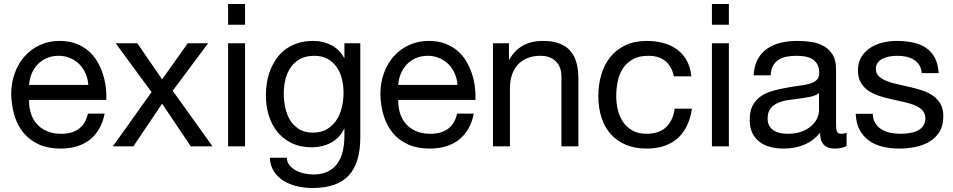

<svg xmlns="http://www.w3.org/2000/svg" viewBox="-20 -734 4781 963"><path d="M504.9 -164.1Q496.1 -120.6 477.1 -87.6Q458 -54.7 429.7 -32.7Q401.4 -10.7 364.7 0.2Q328.1 11.2 284.2 11.2Q222.2 11.2 176.5 -9Q130.9 -29.3 100.1 -65.2Q69.3 -101.1 53.7 -150.9Q38.1 -200.7 36.1 -259.8Q36.1 -318.4 54.2 -367.7Q72.3 -417 104.7 -452.9Q137.2 -488.8 181.6 -508.8Q226.1 -528.8 278.8 -528.8Q324.7 -528.8 360.1 -515.6Q395.5 -502.4 422.1 -480Q448.7 -457.5 466.6 -427.7Q484.4 -397.9 495.1 -365.2Q505.9 -332.5 510.3 -298.3Q514.6 -264.2 513.2 -232.9H126Q125 -199.2 134 -168.5Q143.1 -137.7 162.8 -114.3Q182.6 -90.8 213.6 -76.9Q244.6 -63 287.1 -63Q341.3 -63 375.5 -87.9Q409.7 -112.8 420.9 -164.1ZM422.9 -308.1Q420.9 -338.4 409.4 -365Q397.9 -391.6 378.4 -411.4Q358.9 -431.2 332.3 -442.6Q305.7 -454.1 273.9 -454.1Q241.2 -454.1 214.6 -442.6Q188 -431.2 168.9 -411.1Q149.9 -391.1 138.9 -364.7Q127.9 -338.4 126 -308.1Z M560.1 -517.1H668.9L793 -335.9L921.9 -517.1H1023.9L846.2 -278.8L1045.9 0H937L793 -213.9L648.9 0H545.9L740.2 -272Z M1209 -517.1V0H1124V-517.1ZM1124 -609.9V-713.9H1209V-609.9Z M1549.3 -68.8Q1591.3 -68.8 1620.6 -86.4Q1649.9 -104 1668.2 -132.6Q1686.5 -161.1 1694.8 -196.8Q1703.1 -232.4 1703.1 -269Q1703.1 -303.2 1695.3 -336.4Q1687.5 -369.6 1669.9 -395.8Q1652.3 -421.9 1624.5 -438Q1596.7 -454.1 1556.2 -454.1Q1515.1 -454.1 1486.3 -438.7Q1457.5 -423.3 1439 -397.2Q1420.4 -371.1 1411.9 -337.2Q1403.3 -303.2 1403.3 -266.1Q1403.3 -231 1410.4 -195.8Q1417.5 -160.6 1434.3 -132.6Q1451.2 -104.5 1479.2 -86.7Q1507.3 -68.8 1549.3 -68.8ZM1787.1 -43.9Q1787.1 83 1729.2 146Q1671.4 209 1547.4 209Q1510.7 209 1473.6 200.9Q1436.5 192.9 1406 175Q1375.5 157.2 1355.5 128.2Q1335.4 99.1 1333.5 57.1H1418.5Q1419.4 80.1 1432.9 95.9Q1446.3 111.8 1466.1 121.8Q1485.8 131.8 1508.8 136.5Q1531.7 141.1 1552.2 141.1Q1594.2 141.1 1623.5 126.7Q1652.8 112.3 1671.6 86.7Q1690.4 61 1699 24.9Q1707.5 -11.2 1707.5 -54.2V-87.9H1705.6Q1694.8 -64 1677.5 -46.4Q1660.2 -28.8 1638.9 -17.6Q1617.7 -6.3 1593.5 -0.7Q1569.3 4.9 1544.4 4.9Q1486.8 4.9 1443.4 -16.1Q1399.9 -37.1 1371.1 -72.8Q1342.3 -108.4 1327.9 -155.8Q1313.5 -203.1 1313.5 -255.9Q1313.5 -286.6 1318.6 -318.8Q1323.7 -351.1 1335.4 -381.3Q1347.2 -411.6 1365.5 -438.5Q1383.8 -465.3 1410.4 -485.4Q1437 -505.4 1472.2 -517.1Q1507.3 -528.8 1552.2 -528.8Q1601.1 -528.8 1642.1 -507.3Q1683.1 -485.8 1706.5 -442.9H1707.5V-517.1H1787.1Z M2356.4 -164.1Q2347.7 -120.6 2328.6 -87.6Q2309.6 -54.7 2281.2 -32.7Q2252.9 -10.7 2216.3 0.2Q2179.7 11.2 2135.7 11.2Q2073.7 11.2 2028.1 -9Q1982.4 -29.3 1951.7 -65.2Q1920.9 -101.1 1905.3 -150.9Q1889.6 -200.7 1887.7 -259.8Q1887.7 -318.4 1905.8 -367.7Q1923.8 -417 1956.3 -452.9Q1988.8 -488.8 2033.2 -508.8Q2077.6 -528.8 2130.4 -528.8Q2176.3 -528.8 2211.7 -515.6Q2247.1 -502.4 2273.7 -480Q2300.3 -457.5 2318.1 -427.7Q2335.9 -397.9 2346.7 -365.2Q2357.4 -332.5 2361.8 -298.3Q2366.2 -264.2 2364.7 -232.9H1977.5Q1976.6 -199.2 1985.6 -168.5Q1994.6 -137.7 2014.4 -114.3Q2034.2 -90.8 2065.2 -76.9Q2096.2 -63 2138.7 -63Q2192.9 -63 2227.1 -87.9Q2261.2 -112.8 2272.5 -164.1ZM2274.4 -308.1Q2272.5 -338.4 2261 -365Q2249.5 -391.6 2230 -411.4Q2210.4 -431.2 2183.8 -442.6Q2157.2 -454.1 2125.5 -454.1Q2092.8 -454.1 2066.2 -442.6Q2039.6 -431.2 2020.5 -411.1Q2001.5 -391.1 1990.5 -364.7Q1979.5 -338.4 1977.5 -308.1Z M2532.7 -517.1V-435.1H2534.7Q2586.9 -528.8 2702.6 -528.8Q2753.9 -528.8 2788.1 -514.9Q2822.3 -501 2842.8 -476.1Q2863.3 -451.2 2872.1 -416.5Q2880.9 -381.8 2880.9 -339.8V0H2795.9V-350.1Q2795.9 -398.4 2767.8 -426.3Q2739.7 -454.1 2690.4 -454.1Q2651.9 -454.1 2623.3 -441.9Q2594.7 -429.7 2575.7 -408Q2556.6 -386.2 2547.1 -356.4Q2537.6 -326.7 2537.6 -292V0H2452.6V-517.1Z M3359.9 -351.1Q3350.1 -399.9 3318.1 -427Q3286.1 -454.1 3231.9 -454.1Q3186 -454.1 3155 -437.3Q3124 -420.4 3105.2 -392.1Q3086.4 -363.8 3078.6 -327.4Q3070.8 -291 3070.8 -252Q3070.8 -215.8 3079.1 -181.9Q3087.4 -147.9 3105.7 -121.6Q3124 -95.2 3152.6 -79.1Q3181.2 -63 3221.7 -63Q3285.2 -63 3320.3 -95.7Q3355.5 -128.4 3363.8 -189H3450.7Q3443.4 -141.1 3425.5 -103.8Q3407.7 -66.4 3379.2 -40.8Q3350.6 -15.1 3311.5 -2Q3272.5 11.2 3222.7 11.2Q3163.6 11.2 3118.4 -8.1Q3073.2 -27.3 3042.7 -62Q3012.2 -96.7 2996.6 -145Q2981 -193.4 2981 -252Q2981 -310.1 2996.1 -360.6Q3011.2 -411.1 3041.5 -448.5Q3071.8 -485.8 3117.4 -507.3Q3163.1 -528.8 3224.6 -528.8Q3268.6 -528.8 3307.1 -518.3Q3345.7 -507.8 3375.5 -486.1Q3405.3 -464.4 3424.1 -430.9Q3442.9 -397.5 3447.8 -351.1Z M3635.7 -517.1V0H3550.8V-517.1ZM3550.8 -609.9V-713.9H3635.7V-609.9Z M4087.9 -267.1Q4071.3 -254.4 4045.9 -249Q4020.5 -243.7 3991.7 -240Q3962.9 -236.3 3934.1 -232.2Q3905.3 -228 3882.1 -218Q3858.9 -208 3844.5 -189.7Q3830.1 -171.4 3830.1 -139.2Q3830.1 -118.2 3838.4 -103.5Q3846.7 -88.9 3860.6 -79.8Q3874.5 -70.8 3892.6 -66.9Q3910.6 -63 3930.2 -63Q3972.2 -63 4002 -74.5Q4031.7 -85.9 4050.8 -103.5Q4069.8 -121.1 4078.9 -141.6Q4087.9 -162.1 4087.9 -180.2ZM4226.1 -2Q4203.6 11.2 4165 11.2Q4131.8 11.2 4112.5 -7.3Q4093.3 -25.9 4093.3 -67.9Q4057.6 -25.9 4011.5 -7.3Q3965.3 11.2 3911.1 11.2Q3876 11.2 3845 3.4Q3814 -4.4 3790.8 -21.5Q3767.6 -38.6 3753.9 -65.9Q3740.2 -93.3 3740.2 -132.8Q3740.2 -176.8 3755.1 -204.8Q3770 -232.9 3794.7 -250.2Q3819.3 -267.6 3850.8 -276.9Q3882.3 -286.1 3915 -292Q3950.2 -299.3 3981.7 -303Q4013.2 -306.6 4036.9 -313Q4060.5 -319.3 4074.7 -331.5Q4088.9 -343.8 4088.9 -368.2Q4088.9 -396 4078.4 -413.1Q4067.9 -430.2 4051.5 -439.2Q4035.2 -448.2 4014.6 -451.2Q3994.1 -454.1 3974.1 -454.1Q3947.3 -454.1 3924.3 -449.5Q3901.4 -444.8 3884.3 -433.6Q3867.2 -422.4 3856.9 -403.6Q3846.7 -384.8 3845.2 -356H3760.3Q3762.2 -403.8 3780.3 -436.8Q3798.3 -469.7 3828.1 -490.2Q3857.9 -510.7 3896.7 -519.8Q3935.5 -528.8 3979 -528.8Q4014.2 -528.8 4048.8 -523.7Q4083.5 -518.6 4111.1 -503.2Q4138.7 -487.8 4156 -460.2Q4173.3 -432.6 4173.3 -387.2V-121.1Q4173.3 -106 4173.8 -95Q4174.3 -84 4176.8 -76.9Q4179.2 -69.8 4184.6 -66.4Q4189.9 -63 4200.2 -63Q4205.6 -63 4212.2 -64.2Q4218.8 -65.4 4226.1 -67.9Z M4357.4 -163.1Q4358.4 -134.8 4370.6 -115.5Q4382.8 -96.2 4402.1 -84.5Q4421.4 -72.8 4445.8 -67.9Q4470.2 -63 4496.1 -63Q4516.1 -63 4538.1 -65.9Q4560.1 -68.8 4578.6 -77.1Q4597.2 -85.4 4609.1 -100.6Q4621.1 -115.7 4621.1 -140.1Q4621.1 -165 4606.7 -180.4Q4592.3 -195.8 4568.4 -205.8Q4544.4 -215.8 4514.2 -222.4Q4483.9 -229 4452.1 -236.1Q4420.4 -243.2 4390.1 -252.9Q4359.9 -262.7 4335.9 -278.8Q4312 -294.9 4297.6 -319.8Q4283.2 -344.7 4283.2 -381.8Q4283.2 -420.9 4300.5 -448.7Q4317.9 -476.6 4345.5 -494.4Q4373 -512.2 4407.5 -520.5Q4441.9 -528.8 4476.1 -528.8Q4519.5 -528.8 4557.1 -521.2Q4594.7 -513.7 4622.8 -495.1Q4650.9 -476.6 4668 -445.6Q4685.1 -414.6 4688 -367.2H4603Q4601.1 -392.1 4590.1 -408.7Q4579.1 -425.3 4562.3 -435.3Q4545.4 -445.3 4524.9 -449.7Q4504.4 -454.1 4483.4 -454.1Q4464.4 -454.1 4444.6 -451.2Q4424.8 -448.2 4408.9 -440.7Q4393.1 -433.1 4383.1 -420.4Q4373 -407.7 4373 -388.2Q4373 -365.7 4388.4 -351.3Q4403.8 -336.9 4428 -327.4Q4452.1 -317.9 4482.4 -311.3Q4512.7 -304.7 4542 -297.9Q4574.2 -290.5 4604.5 -280.8Q4634.8 -271 4658.7 -254.4Q4682.6 -237.8 4697 -212.9Q4711.4 -188 4711.4 -150.9Q4711.4 -104 4691.9 -72.8Q4672.4 -41.5 4640.9 -22.9Q4609.4 -4.4 4570.1 3.4Q4530.8 11.2 4491.2 11.2Q4447.8 11.2 4408.7 2.2Q4369.6 -6.8 4340.1 -27.6Q4310.5 -48.3 4292.2 -81.5Q4273.9 -114.7 4272 -163.1Z"/></svg>

Font: XB Khoramshahr
Style: Regular
Weight: 400
Designer: Behnam
Foundry: Irmug
Version: Version 8.005 2009